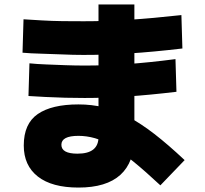

<svg xmlns="http://www.w3.org/2000/svg" viewBox="-20 -821 920 862"><path d="M86.7 -167.8Q86.7 -265.6 149.4 -308.9Q212.2 -352.2 332.2 -352.2Q392.2 -352.2 446.7 -338.9Q501.1 -325.6 556.7 -296.1Q612.2 -266.7 673.3 -219.4Q734.4 -172.2 808.9 -102.2L700 11.1Q632.2 -52.2 578.9 -95.6Q525.6 -138.9 484.4 -164.4Q443.3 -190 406.1 -200.6Q368.9 -211.1 332.2 -211.1Q255.6 -211.1 255.6 -171.1Q255.6 -131.1 327.8 -131.1Q375.6 -131.1 398.9 -150Q422.2 -168.9 422.2 -205.6V-801.1H583.3V-205.6Q583.3 -93.3 520.6 -36.1Q457.8 21.1 332.2 21.1Q213.3 21.1 150 -28.3Q86.7 -77.8 86.7 -167.8ZM81.1 -584.4 85.6 -734.4Q122.2 -732.2 167.8 -729.4Q213.3 -726.7 261.1 -726.1Q308.9 -725.6 355.6 -725.6Q455.6 -725.6 560 -732.2Q664.4 -738.9 794.4 -753.3L798.9 -603.3Q666.7 -587.8 561.1 -581.1Q455.6 -574.4 354.4 -574.4Q307.8 -574.4 258.9 -576.7Q210 -578.9 163.9 -580Q117.8 -581.1 81.1 -584.4ZM107.8 -390 112.2 -536.7Q144.4 -533.3 187.2 -531.7Q230 -530 274.4 -528.3Q318.9 -526.7 361.1 -526.7Q453.3 -526.7 550.6 -533.3Q647.8 -540 767.8 -555.6L772.2 -408.9Q650 -394.4 551.7 -387.8Q453.3 -381.1 360 -381.1Q317.8 -381.1 272.8 -382.2Q227.8 -383.3 185 -385.6Q142.2 -387.8 107.8 -390Z"/></svg>

Font: Paperlogy 9 Black
Style: Regular
Weight: 900
Designer: redesigned by Lee Juim, glyphs from Gmarket Sans & Montserrat
Foundry: PT&
Version: Version 1.001